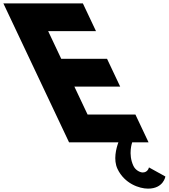

<svg xmlns="http://www.w3.org/2000/svg" viewBox="-350 -845 1002 1140"><path d="M142 -825H-330L60 0H353C340 36 321.7 103 347.7 158C388.8 245 477 275 529 275C621 275 632 203 632 203L534.4 149C534.4 149 528.6 179 497.6 179C480.6 179 454 165 442.2 140C409.1 70 435 0 435 0H532L454 -165H170L91.5 -331H363.5L285.5 -496H13.5L-64 -660H220Z"/></svg>

Font: Hussar
Style: BdOpOblFive
Weight: 700
Foundry: Cannot Into Space Fonts
Version: Version 2.00